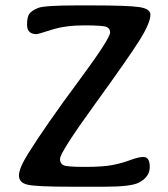

<svg xmlns="http://www.w3.org/2000/svg" viewBox="-20 -708 636 728"><path d="M550.3 -652.8Q550.3 -621.1 509.3 -555.7Q468.3 -490.2 337.9 -310.1Q207.5 -129.9 207.5 -105.5Q207.5 -88.4 220 -81.8Q232.4 -75.2 301.3 -75.2Q370.1 -75.2 406.5 -82.3Q442.9 -89.4 474.1 -101.1Q505.4 -112.8 523.9 -112.8Q547.9 -112.8 547.9 -74.7Q547.9 -36.6 505.4 -15.1Q475.6 0 376 0H252.9Q118.2 0 85 -7.6Q51.8 -15.1 51.8 -42.5Q51.8 -69.8 86.9 -126Q155.3 -234.9 276.4 -398.2Q397.5 -561.5 397.5 -585Q397.5 -600.1 383.8 -606Q369.6 -611.8 298.8 -611.8Q228 -611.8 176 -595.2Q124 -578.6 118.7 -578.6Q82.5 -578.6 82.5 -614.3Q82.5 -643.6 91.3 -655.8Q100.6 -668 124 -677.7Q147.5 -687.5 272.5 -687.5H325.7Q468.8 -687.5 509.5 -680.9Q550.3 -674.3 550.3 -652.8Z"/></svg>

Font: Averia Gruesa Libre
Style: Regular
Weight: 400
Italic angle: -1.70001°
Version: Version 1.002